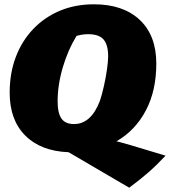

<svg xmlns="http://www.w3.org/2000/svg" viewBox="-20 -694 790 893"><path d="M581 179 299 14Q170 9 97.5 -63.5Q25 -136 25 -263Q25 -354 53.5 -429Q82 -504 134.5 -559Q187 -614 258.5 -644Q330 -674 417 -674Q553 -674 630 -601.5Q707 -529 707 -398Q707 -272 658 -179.5Q609 -87 522 -37Q557 -28 594 -17L750 30Q710 73 670.5 107.5Q631 142 581 179ZM324 -117Q404 -117 445 -226Q454 -253 463 -292.5Q472 -332 477.5 -370.5Q483 -409 483 -432Q483 -486 461.5 -510.5Q440 -535 390 -535Q363 -535 336 -527Q296 -462 272 -380.5Q248 -299 248 -222Q248 -168 266 -142.5Q284 -117 324 -117Z"/></svg>

Font: Piazzolla SC Black
Style: Italic
Weight: 900
Italic angle: -11.3°
Designer: Juan Pablo del Peral
Foundry: Huerta Tipografica
Version: Version 1.330